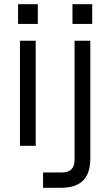

<svg xmlns="http://www.w3.org/2000/svg" viewBox="-20 -694 530 914"><path d="M75 -500H150V0H75ZM66 -674H160V-580H66ZM185 127H275Q305 127 320 112Q335 97 335 67V-500H410V60Q410 131 375.5 165.5Q341 200 270 200H185ZM325 -674H419V-580H325Z"/></svg>

Font: Uncut Sans Variable
Style: Regular
Weight: 400
Designer: Kasper Nordkvist
Foundry: UNCUT.wtf
Version: Version 1.303;Glyphs 3.1.2 (3151)